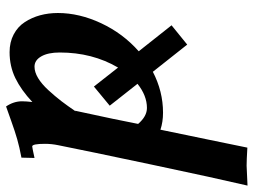

<svg xmlns="http://www.w3.org/2000/svg" viewBox="-142 -422 816 617"><g transform="rotate(-90 265.5 -114.0)"><path d="M211.4 2.4Q181.6 2.4 156.7 -5.9Q147.9 35.2 124.5 149.7Q101.1 264.2 99.1 273.4Q58.6 271 41 271L-22.9 273.9Q0 176.3 44.4 -33.7Q88.9 -243.7 106.9 -334.5Q111.3 -355.5 111.3 -377Q111.3 -418 103 -418Q99.6 -418 65.9 -410.6L66.9 -452.6Q101.1 -459 125.7 -466.1Q150.4 -473.1 184.6 -485.4Q218.8 -497.6 231.4 -502Q248 -477.5 248 -450.7Q248 -437 245.6 -417.5Q284.2 -453.6 322.5 -472.2Q360.8 -490.7 405.8 -490.7Q438 -490.7 462.9 -477.5Q487.8 -464.4 502.4 -441.9Q517.1 -419.4 524.4 -392.6Q531.7 -365.7 531.7 -335.4Q531.7 -266.6 498.8 -196.3Q465.8 -126 408.7 -75.7L492.2 29.8L430.2 80.1L342.8 -30.3Q279.8 2.4 211.4 2.4ZM214.8 -277.3 217.8 -280.8Q187 -139.2 175.3 -77.6Q199.7 -49.3 226.6 -49.3Q266.1 -49.3 304.2 -79.6L233.9 -168.9L295.4 -219.7L356.4 -142.1Q404.8 -224.6 404.8 -329.6Q404.8 -367.2 392.3 -388.9Q379.9 -410.6 359.4 -410.6Q341.8 -410.6 322.8 -399.2Q303.7 -387.7 283.9 -366.2Q264.2 -344.7 249 -325Q233.9 -305.2 214.8 -277.3Z"/></g></svg>

Font: Flanker
Style: Bold Italic
Weight: 700
Italic angle: -12°
Designer: Flanker
Version: Version 2.000